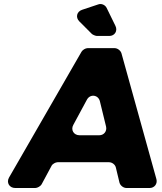

<svg xmlns="http://www.w3.org/2000/svg" viewBox="-20 -941 810 961"><path d="M465 -761H527C554 -761 570 -786 558 -811L514 -901C507 -916 488 -925 472 -919L391 -892C364 -883 357 -854 377 -834L440 -771C444 -767 459 -761 465 -761ZM560 -102 578 -27C582 -12 598 0 613 0H729C753 0 769 -21 763 -44L588 -674C584 -688 568 -700 554 -700H418C408 -700 393 -691 388 -682L25 -52C11 -27 27 0 56 0H157C167 0 183 -9 188 -18L238 -111C242 -120 258 -129 268 -129H526C541 -129 557 -117 560 -102ZM477 -264H378C349 -264 333 -291 347 -316L415 -442C431 -472 472 -467 480 -434L511 -307C516 -284 500 -264 477 -264Z"/></svg>

Font: Trueno
Style: RoundBdIt
Weight: 700
Designer: Julieta Ulanovsky, Jasper
Foundry: Julieta Ulanovsky, Cannot Into Space Fonts
Version: Version 3.001